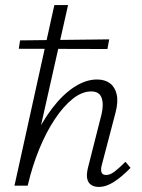

<svg xmlns="http://www.w3.org/2000/svg" viewBox="-20 -731 561 756"><path d="M369 5Q351 5 339 -3Q327 -11 323.5 -27Q320 -43 326 -69L380 -282Q389 -321 380 -346Q371 -371 339 -371Q303 -371 266.5 -342Q230 -313 196 -262Q162 -211 134.5 -144Q107 -77 89 0H50Q73 -95 108 -172Q143 -249 185 -304Q227 -359 272.5 -388.5Q318 -418 362 -418Q393 -418 413 -403Q433 -388 439.5 -359Q446 -330 435 -288L381 -82Q376 -64 379.5 -53Q383 -42 398 -42Q414 -42 432 -56Q450 -70 474 -94L494 -70Q460 -35 429 -15Q398 5 369 5ZM37 0 194 -711H248L88 0ZM403 -538 54 -539 59 -572 410 -576Z"/></svg>

Font: Ysabeau Infant Light
Style: Italic
Weight: 300
Italic angle: -12°
Designer: Christian Thalmann (Catharsis Fonts)
Version: Version 2.001;gftools[0.9.30]; featfreeze: ss01,ss02,lnum